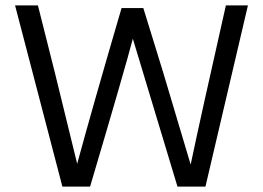

<svg xmlns="http://www.w3.org/2000/svg" viewBox="-20 -694 978 714"><path d="M315 0H212L36 -674H121L184 -424L267 -85Q324 -295 432 -664H513L587 -424L689 -82Q727 -263 820 -674H902L744 0H640L474 -550Q445 -439 315 0Z"/></svg>

Font: Hind Kochi
Style: Regular
Weight: 400
Designer: Dhruvi Tolia
Foundry: Indian Type Foundry
Version: Version 0.702;PS 1.0;hotconv 1.0.81;makeotf.lib2.5.63406